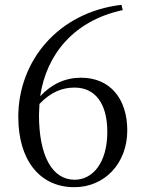

<svg xmlns="http://www.w3.org/2000/svg" viewBox="-20 -763 598 798"><path d="M289 15C415 15 509 -84 509 -221C509 -352 438 -440 317 -440C251 -440 195 -414 147 -363C173 -539 289 -678 490 -721L485 -743C221 -712 56 -509 56 -277C56 -99 144 15 289 15ZM144 -331C191 -380 238 -399 290 -399C374 -399 426 -335 426 -215C426 -87 366 -16 290 -16C197 -16 142 -115 142 -286Z"/></svg>

Font: Harano Aji Mincho K1
Style: Regular
Weight: 400
Foundry: Masamichi Hosoda
Version: HaranoAjiMinchoK1-Regular version 20230610;ttx 4.39.4